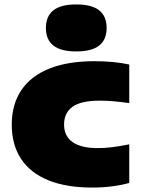

<svg xmlns="http://www.w3.org/2000/svg" viewBox="-20 -835 637 866"><path d="M33 -273Q33 -363 75.5 -427.2Q118 -491.5 201.5 -525.2Q285 -559 406 -559Q494 -559 563 -544V-370Q523 -375.5 492.8 -378.2Q462.5 -381 430 -381Q346 -381 307.5 -353.8Q269 -326.5 269 -273Q269 -221.5 307.2 -194.2Q345.5 -167 420 -167Q452.5 -167 483.5 -170.8Q514.5 -174.5 563 -184V-10Q530.5 -0.5 487.2 5.2Q444 11 396 11Q278.5 11 197.2 -22.2Q116 -55.5 74.5 -119.2Q33 -183 33 -273ZM187 -709Q187 -761.5 220.5 -788.2Q254 -815 324 -815Q394 -815 427.5 -788.2Q461 -761.5 461 -709Q461 -656.5 427.5 -629.8Q394 -603 324 -603Q254 -603 220.5 -629.8Q187 -656.5 187 -709Z"/></svg>

Font: Encode Sans Expanded Black
Style: Regular
Weight: 900
Width: 7
Designer: Multiple Designers
Foundry: Impallari Type
Version: Version 2.000